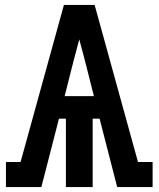

<svg xmlns="http://www.w3.org/2000/svg" viewBox="-20 -755 640 775"><path d="M4 0V-101H63L238 -735H362L537 -101H596V0H453L382 -276H354V0H246V-276H218L147 0ZM241 -367H359L328 -490Q321 -517 314 -543.5Q307 -570 300 -596Q293 -570 286 -543.5Q279 -517 272 -490Z"/></svg>

Font: Iosevka Slab Extended
Style: Bold
Weight: 700
Width: 7
Monospace: yes
Designer: Belleve Invis
Foundry: Belleve Invis
Version: Version 11.1.0; ttfautohint (v1.8.3)